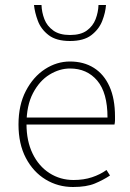

<svg xmlns="http://www.w3.org/2000/svg" viewBox="-20 -736 518 768"><path d="M272 12Q212 12 162.5 -18Q113 -48 83.5 -104Q54 -160 54 -238Q54 -316 83.5 -372.5Q113 -429 160 -459.5Q207 -490 260 -490Q315 -490 355.5 -464.5Q396 -439 418 -390Q440 -341 440 -270Q440 -263 440 -255Q440 -247 438 -238H70V-266H410Q410 -365 369 -413.5Q328 -462 260 -462Q218 -462 178 -437.5Q138 -413 112 -363.5Q86 -314 86 -240Q86 -172 110.5 -121.5Q135 -71 178 -43.5Q221 -16 274 -16Q315 -16 348 -27Q381 -38 406 -56L420 -34Q393 -16 359.5 -2Q326 12 272 12ZM260 -572Q205 -572 174.5 -595.5Q144 -619 131.5 -652.5Q119 -686 116 -716H146Q147 -687 157.5 -659.5Q168 -632 193 -614Q218 -596 260 -596Q303 -596 327.5 -614Q352 -632 362.5 -659.5Q373 -687 374 -716H404Q402 -686 389 -652.5Q376 -619 345.5 -595.5Q315 -572 260 -572Z"/></svg>

Font: Source Sans 3 VF
Style: Regular
Weight: 200
Designer: Paul D. Hunt
Foundry: Adobe
Version: Version 3.046;hotconv 1.0.118;makeotfexe 2.5.65603